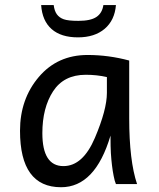

<svg xmlns="http://www.w3.org/2000/svg" viewBox="-20 -745 642 777"><path d="M236.8 -72.8Q315.4 -72.8 364 -187Q412.6 -301.3 412.6 -369.1V-433.1Q372.1 -442.4 327.1 -442.4Q238.3 -442.4 194.8 -375.5Q151.4 -308.6 151.4 -206.1Q151.4 -72.8 236.8 -72.8ZM227.1 12.7Q61 12.7 61 -215.8Q61 -343.8 136.7 -433.1Q212.4 -522.5 334.5 -522.5Q419.4 -522.5 502.9 -500V-266.1Q502.9 -94.7 534.7 0H449.2Q443.8 -12.2 439.9 -33.2Q432.1 -72.3 428.7 -125.5Q427.2 -149.4 427.2 -196.3Q365.2 12.7 227.1 12.7ZM295.4 -593.8Q227.1 -593.8 189 -627.2Q150.9 -660.6 146.5 -724.6H197.3Q200.2 -700.7 210.2 -687Q220.2 -673.3 238 -667Q255.9 -660.6 297.4 -660.6Q346.7 -660.6 370.1 -676.3Q393.6 -691.9 398.4 -724.6H449.2Q444.3 -663.1 403.6 -628.4Q362.8 -593.8 295.4 -593.8Z"/></svg>

Font: Cadman
Style: Regular
Weight: 400
Designer: Paul James MIller
Foundry: High-Logic / Made with FontCreator
Version: Version 2.114;March 28, 2021;FontCreator 13.0.0.2683 64-bit